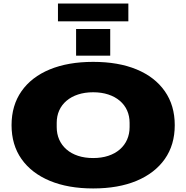

<svg xmlns="http://www.w3.org/2000/svg" viewBox="-20 -1048 1048 1080"><path d="M504 12Q363 12 260 -31Q157 -74 101 -153.5Q45 -233 45 -344Q45 -455 101 -535Q157 -615 260 -657.5Q363 -700 504 -700Q646 -700 748.5 -657.5Q851 -615 907 -535Q963 -455 963 -344Q963 -233 907 -153.5Q851 -74 748.5 -31Q646 12 504 12ZM504 -159Q551 -159 589 -171.5Q627 -184 654 -207.5Q681 -231 695 -263Q709 -295 709 -333V-357Q709 -395 695 -426.5Q681 -458 654 -481Q627 -504 589 -516.5Q551 -529 504 -529Q457 -529 419 -516.5Q381 -504 354 -481Q327 -458 313 -426.5Q299 -395 299 -357V-333Q299 -295 313 -263Q327 -231 354 -207.5Q381 -184 419 -171.5Q457 -159 504 -159ZM408 -735V-885H600V-735ZM306 -928V-1028H702V-928Z"/></svg>

Font: Archivo Expanded Black
Style: Regular
Weight: 900
Width: 7
Designer: Hector Gatti
Foundry: Omnibus-Type
Version: Version 2.001